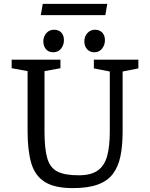

<svg xmlns="http://www.w3.org/2000/svg" viewBox="-20 -955 772 988"><path d="M355 13Q260 13 209.5 -19.5Q159 -52 140.5 -117Q122 -182 122 -278V-589L40 -604V-648H291V-604L209 -589V-278Q209 -189 223.5 -140Q238 -91 276 -72Q314 -53 385 -53Q449 -53 483.5 -78Q518 -103 531.5 -152.5Q545 -202 545 -278V-587L463 -603V-648H692V-603L611 -587V-278Q611 -206 600 -152Q589 -98 561.5 -61Q534 -24 483.5 -5.5Q433 13 355 13ZM465 -686Q442 -686 428 -702Q414 -718 414 -742Q414 -767 429.5 -784.5Q445 -802 469 -802Q492 -802 506 -787.5Q520 -773 520 -748Q520 -724 505.5 -705Q491 -686 465 -686ZM254 -686Q230 -686 216.5 -702Q203 -718 203 -742Q203 -767 218.5 -784.5Q234 -802 258 -802Q282 -802 295.5 -787.5Q309 -773 309 -748Q309 -724 294.5 -705Q280 -686 254 -686ZM190 -877 200 -935H532L522 -877Z"/></svg>

Font: Faustina Light
Style: Regular
Weight: 400
Version: Version 1.200